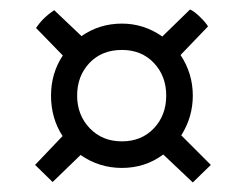

<svg xmlns="http://www.w3.org/2000/svg" viewBox="-20 -462 519 406"><path d="M91.3 -77.1 54.2 -113.3 112.3 -174.3Q87.9 -211.9 87.9 -259.8Q87.9 -307.1 112.8 -344.7L56.2 -402.8Q70.8 -424.8 94.7 -440.4L152.3 -385.7Q190.4 -412.1 237.8 -412.1Q284.2 -412.1 323.2 -384.8L381.8 -441.9Q389.6 -439 402.1 -427Q414.6 -415 419.9 -406.2L361.8 -345.7Q387.7 -306.6 387.7 -259.8Q387.7 -214.4 363.3 -175.8L425.8 -113.3L387.7 -76.2L325.2 -135.3Q287.1 -106.9 237.8 -106.9Q189.5 -106.9 150.4 -134.3ZM237.8 -356.4Q195.3 -356.4 169.2 -328.9Q143.1 -301.3 143.1 -259.8Q143.1 -218.8 169.7 -190.9Q196.3 -163.1 237.8 -163.1Q279.3 -163.1 305.4 -190.7Q331.5 -218.3 331.5 -259.8Q331.5 -301.3 305.4 -328.9Q279.3 -356.4 237.8 -356.4Z"/></svg>

Font: Fjord
Style: One
Weight: 400
Designer: Viktoriya Grabowska
Foundry: Viktoriya Grabowska
Version: Version 1.002